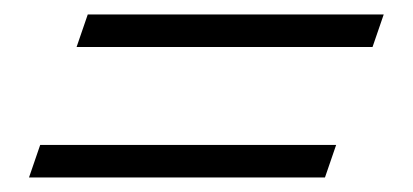

<svg xmlns="http://www.w3.org/2000/svg" viewBox="-20 -424 576 268"><path d="M86.9 -358.4H500L515.6 -403.8H102.5ZM20.5 -176.3H433.6L449.2 -221.7H36.1Z"/></svg>

Font: Petit Formal Script
Style: Regular
Weight: 400
Designer: Pablo Impallari, Brenda Gallo, Rodrigo Fuenzalida
Foundry: Pablo Impallari, Brenda Gallo, Rodrigo Fuenzalida
Version: Version 1.001